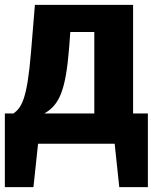

<svg xmlns="http://www.w3.org/2000/svg" viewBox="-20 -593 639 792"><path d="M529 -125V-573H124L108 -379C92 -183 69 -150 36 -125H0V179H118L137 0H453L472 179H590V-125ZM369 -125H163C226 -161 251 -222 265 -394L270 -461H369Z"/></svg>

Font: Glow Sans SC Normal ExtraBold
Style: Regular
Weight: 800
Designer: Ryoko NISHIZUKA (kana, bopomofo & ideographs); Paul D. Hunt (Latin, Greek & Cyrillic); Sandoll Communications, Soo-young
Version: Version 0.93